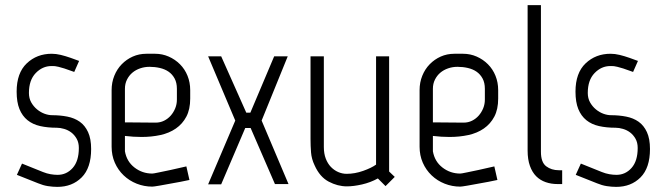

<svg xmlns="http://www.w3.org/2000/svg" viewBox="-20 -720 2584 750"><path d="M336 -138Q336 -64 299 -27Q262 10 204 10Q186 10 167 7Q148 4 129 -4L46 -37L66 -81L148 -48Q163 -42 177.5 -39.5Q192 -37 205 -37Q240 -37 264 -64Q288 -91 288 -142Q288 -163 279.5 -178Q271 -193 258.5 -202.5Q246 -212 230.5 -216.5Q215 -221 202 -221Q166 -221 137 -227.5Q108 -234 87.5 -250.5Q67 -267 56 -294Q45 -321 45 -362Q45 -435 84.5 -472.5Q124 -510 182 -510Q199 -510 217.5 -505.5Q236 -501 256 -494L289 -482L270 -439Q246 -448 231.5 -452.5Q217 -457 208.5 -459Q200 -461 195.5 -461.5Q191 -462 186 -462H181Q146 -462 119.5 -434.5Q93 -407 93 -357Q93 -336 102 -320Q111 -304 125 -292.5Q139 -281 154.5 -275.5Q170 -270 184 -270Q215 -270 243 -264.5Q271 -259 291.5 -244.5Q312 -230 324 -204Q336 -178 336 -138Z M586 -241H588Q606 -241 621 -248.5Q636 -256 647 -268.5Q658 -281 664.5 -297Q671 -313 671 -331V-373Q671 -397 662 -413.5Q653 -430 638.5 -440Q624 -450 604.5 -454.5Q585 -459 564 -459Q545 -459 527.5 -453Q510 -447 497 -436Q484 -425 476 -409Q468 -393 468 -373V-242ZM416 -368Q416 -398 426.5 -424Q437 -450 455.5 -469Q474 -488 498.5 -499Q523 -510 552 -510H586Q614 -510 639 -499Q664 -488 683 -469Q702 -450 712.5 -424Q723 -398 723 -368V-335Q723 -293 708 -264.5Q693 -236 667 -218Q641 -200 606.5 -192.5Q572 -185 533 -185Q517 -185 501 -186Q485 -187 468 -189V-129Q475 -89 505.5 -65.5Q536 -42 575 -42Q579 -42 600.5 -46.5Q622 -51 646 -56Q674 -62 708 -70L720 -17Q683 -9 653 -4Q627 1 603.5 5Q580 9 575 9Q543 9 514 -2.5Q485 -14 463 -35Q441 -56 428.5 -84.5Q416 -113 416 -147Z M938 -220 844 0H793L899 -249L793 -500H844L942 -280H958L1051 -500H1104L1002 -249L1107 -1H1054L959 -220Z M1209 -74Q1197 -99 1195 -124.5Q1193 -150 1193 -177V-500H1245V-146Q1245 -120 1252.5 -100.5Q1260 -81 1272.5 -68Q1285 -55 1301 -48Q1317 -41 1334 -41Q1366 -41 1398.5 -52.5Q1431 -64 1449 -77V-500H1500V-50L1522 -29L1486 7L1456 -23Q1427 -7 1394 0.5Q1361 8 1335 8Q1299 8 1264 -10.5Q1229 -29 1209 -74Z M1789 -241H1791Q1809 -241 1824 -248.5Q1839 -256 1850 -268.5Q1861 -281 1867.5 -297Q1874 -313 1874 -331V-373Q1874 -397 1865 -413.5Q1856 -430 1841.5 -440Q1827 -450 1807.5 -454.5Q1788 -459 1767 -459Q1748 -459 1730.5 -453Q1713 -447 1700 -436Q1687 -425 1679 -409Q1671 -393 1671 -373V-242ZM1619 -368Q1619 -398 1629.5 -424Q1640 -450 1658.5 -469Q1677 -488 1701.5 -499Q1726 -510 1755 -510H1789Q1817 -510 1842 -499Q1867 -488 1886 -469Q1905 -450 1915.5 -424Q1926 -398 1926 -368V-335Q1926 -293 1911 -264.5Q1896 -236 1870 -218Q1844 -200 1809.5 -192.5Q1775 -185 1736 -185Q1720 -185 1704 -186Q1688 -187 1671 -189V-129Q1678 -89 1708.5 -65.5Q1739 -42 1778 -42Q1782 -42 1803.5 -46.5Q1825 -51 1849 -56Q1877 -62 1911 -70L1923 -17Q1886 -9 1856 -4Q1830 1 1806.5 5Q1783 9 1778 9Q1746 9 1717 -2.5Q1688 -14 1666 -35Q1644 -56 1631.5 -84.5Q1619 -113 1619 -147Z M2041 -700H2093V-127Q2093 -86 2113.5 -70.5Q2134 -55 2163 -55H2176V-1H2158Q2133 -1 2111.5 -8.5Q2090 -16 2074.5 -31.5Q2059 -47 2050 -72Q2041 -97 2041 -132Z M2519 -138Q2519 -64 2482 -27Q2445 10 2387 10Q2369 10 2350 7Q2331 4 2312 -4L2229 -37L2249 -81L2331 -48Q2346 -42 2360.5 -39.5Q2375 -37 2388 -37Q2423 -37 2447 -64Q2471 -91 2471 -142Q2471 -163 2462.5 -178Q2454 -193 2441.5 -202.5Q2429 -212 2413.5 -216.5Q2398 -221 2385 -221Q2349 -221 2320 -227.5Q2291 -234 2270.5 -250.5Q2250 -267 2239 -294Q2228 -321 2228 -362Q2228 -435 2267.5 -472.5Q2307 -510 2365 -510Q2382 -510 2400.5 -505.5Q2419 -501 2439 -494L2472 -482L2453 -439Q2429 -448 2414.5 -452.5Q2400 -457 2391.5 -459Q2383 -461 2378.5 -461.5Q2374 -462 2369 -462H2364Q2329 -462 2302.5 -434.5Q2276 -407 2276 -357Q2276 -336 2285 -320Q2294 -304 2308 -292.5Q2322 -281 2337.5 -275.5Q2353 -270 2367 -270Q2398 -270 2426 -264.5Q2454 -259 2474.5 -244.5Q2495 -230 2507 -204Q2519 -178 2519 -138Z"/></svg>

Font: Marvel
Style: Regular
Weight: 400
Designer: Carolina Trebol
Foundry: Carolina Trebol
Version: Version 1.001